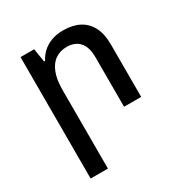

<svg xmlns="http://www.w3.org/2000/svg" viewBox="-172 -634 953 1001"><g transform="rotate(-30 305.0 -133.5)"><path d="M86 237V-494H168L181 -413H187Q200 -439 222 -459.5Q244 -480 275.5 -492Q307 -504 347 -504Q404 -504 444 -483Q484 -462 505.5 -420.5Q527 -379 527 -317V0H424V-297Q424 -360 396.5 -390Q369 -420 321 -420Q281 -420 251.5 -400Q222 -380 206 -339Q190 -298 190 -237V237Z"/></g></svg>

Font: Noto Sans Armenian Medium
Style: Regular
Weight: 500
Designer: Monotype Design Team
Foundry: Monotype Imaging Inc.
Version: Version 2.007